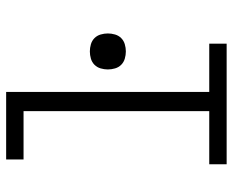

<svg xmlns="http://www.w3.org/2000/svg" viewBox="-88 -688 775 640"><g transform="rotate(-90 300.0 -367.5)"><path d="M73 0V-58H250V-677H89V-735H314V-58H475V0ZM449 -336Q437 -336 425 -339.5Q413 -343 404.5 -351.5Q396 -360 392.5 -372Q389 -384 389 -396Q389 -408 392.5 -420Q396 -432 404.5 -440.5Q413 -449 425 -452.5Q437 -456 449 -456Q461 -456 473 -452.5Q485 -449 493.5 -440.5Q502 -432 505.5 -420Q509 -408 509 -396Q509 -384 505.5 -372Q502 -360 493.5 -351.5Q485 -343 473 -339.5Q461 -336 449 -336Z"/></g></svg>

Font: Iosevka Slab Light Extended
Style: Regular
Weight: 300
Width: 7
Monospace: yes
Designer: Belleve Invis
Foundry: Belleve Invis
Version: Version 11.1.0; ttfautohint (v1.8.3)